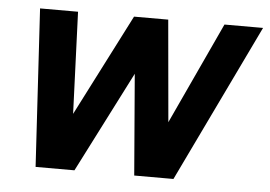

<svg xmlns="http://www.w3.org/2000/svg" viewBox="-43 -577 888 632"><g transform="rotate(5 401.0 -260.5)"><path d="M95.7 0 64.9 -521H190.4L203.5 -184.7L375.4 -521H488.4L518.2 -184.7L674.2 -521H801.7L551.2 0H421.6L394.2 -333.8L224.1 0Z"/></g></svg>

Font: Red Hat Display
Style: Italic
Weight: 300
Italic angle: -12°
Designer: Pentagram, MCKL
Foundry: Pentagram, MCKL
Version: Version 1.023